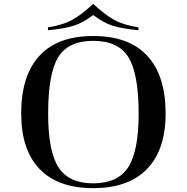

<svg xmlns="http://www.w3.org/2000/svg" viewBox="-20 -957 970 997"><path d="M464 -770Q279 -770 184.5 -667Q90 -564 90 -368Q90 -179 185.5 -79.5Q281 20 464 20Q647 20 743.5 -79.5Q840 -179 840 -368Q840 -564 745 -667Q650 -770 464 -770ZM700 -367Q700 -173 646 -89Q592 -5 464 -5Q337 -5 283.5 -88.5Q230 -172 230 -367Q230 -574 282 -659.5Q334 -745 464 -745Q594 -745 647 -659.5Q700 -574 700 -367ZM464 -937Q403 -880 354.5 -853.5Q306 -827 229 -815V-800Q314 -808 363 -823.5Q412 -839 464 -879ZM464 -937V-879Q516 -839 565 -823.5Q614 -808 699 -800V-815Q622 -827 573.5 -853.5Q525 -880 464 -937Z"/></svg>

Font: Solide Mirage
Style: Mono
Weight: 400
Width: 6
Designer: Jérémy Landes
Foundry: Velvetyne Type Foundry
Version: Version 1.1